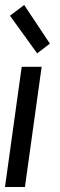

<svg xmlns="http://www.w3.org/2000/svg" viewBox="-21 -750 241 770"><path d="M76 -730 19 -687 128 -536 179 -575ZM66 -482 -1 0H79L146 -482Z"/></svg>

Font: Cantarell
Style: Oblique
Weight: 400
Italic angle: -8°
Designer: Dave Crossland
Version: Version 0.024